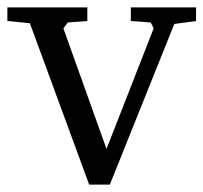

<svg xmlns="http://www.w3.org/2000/svg" viewBox="-25 -501 552 521"><path d="M-5 -444V-481H212V-444L159 -440L147 -424L264 -97L392 -424L384 -440L330 -444V-481H507V-444L448 -436L273 0H217L56 -438Z"/></svg>

Font: Khartiya
Style: Regular
Weight: 500
Version: Version 1.0.1